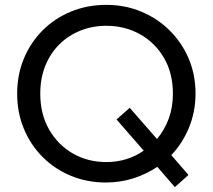

<svg xmlns="http://www.w3.org/2000/svg" viewBox="-20 -735 874 789"><path d="M698.5 34 626.5 -49.5Q582 -19.5 528.2 -2.2Q474.5 15 415 15Q338 15 271.5 -12.5Q205 -40 155.5 -89.5Q106 -139 78.2 -205.5Q50.5 -272 50.5 -350Q50.5 -428 78.2 -494.5Q106 -561 155.5 -610.5Q205 -660 272 -687.5Q339 -715 417 -715Q494 -715 560.5 -687.2Q627 -659.5 677.2 -609.8Q727.5 -560 755.5 -494Q783.5 -428 783.5 -351Q783.5 -276.5 757 -211.5Q730.5 -146.5 684 -97.5L754.5 -16ZM417 -69Q460 -69 499 -81Q538 -93 570.5 -116L459 -244L513 -292L625 -164Q655.5 -199.5 673 -246.5Q690.5 -293.5 690.5 -350Q690.5 -434.5 653.8 -497.2Q617 -560 555 -594.5Q493 -629 417 -629Q360 -629 310.5 -609.2Q261 -589.5 224 -552.8Q187 -516 166.2 -464.8Q145.5 -413.5 145.5 -350Q145.5 -266 181.8 -202.8Q218 -139.5 279.5 -104.2Q341 -69 417 -69Z"/></svg>

Font: Geologica Cursive Light
Style: Regular
Weight: 300
Designer: Sindre Bremnes, Frode Helland
Foundry: Monokrom Skriftforlag AS
Version: Version 1.010;gftools[0.9.28]